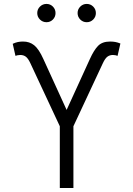

<svg xmlns="http://www.w3.org/2000/svg" viewBox="-20 -944 668 964"><path d="M280.3 0V-310.1L132.3 -627Q121.1 -650.9 109.6 -659.4Q98.1 -668 82 -668Q75.7 -668 68.8 -666.7Q62 -665.5 57.6 -663.6L43.9 -724.1Q57.6 -730.5 69.3 -732.9Q81.1 -735.4 95.2 -735.4Q127.9 -735.8 151.6 -716.8Q175.3 -697.8 197.8 -647.5L314.5 -392.1L431.2 -647.5Q451.2 -691.9 472.2 -713.6Q493.2 -735.4 532.7 -735.4Q547.4 -735.4 559.1 -733.2Q570.8 -731 584.5 -725.6L570.3 -663.6Q566.4 -665.5 559.8 -666.7Q553.2 -668 546.9 -668Q530.8 -668 519.3 -659.4Q507.8 -650.9 496.6 -627L348.6 -310.1V0ZM415.5 -832.5Q396.5 -832.5 383.1 -845.9Q369.6 -859.4 369.6 -878.4Q369.6 -897.5 383.1 -910.9Q396.5 -924.3 415.5 -924.3Q434.6 -924.3 448 -910.9Q461.4 -897.5 461.4 -878.4Q461.4 -859.4 448 -845.9Q434.6 -832.5 415.5 -832.5ZM213.4 -832.5Q194.3 -832.5 180.7 -845.9Q167 -859.4 167 -878.4Q167 -897.5 180.7 -910.9Q194.3 -924.3 213.4 -924.3Q232.4 -924.3 245.6 -910.9Q258.8 -897.5 258.8 -878.4Q258.8 -859.4 245.6 -845.9Q232.4 -832.5 213.4 -832.5Z"/></svg>

Font: Inter 20pt Light
Style: Regular
Weight: 300
Version: Version 4.001;git-66647c0bb